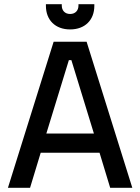

<svg xmlns="http://www.w3.org/2000/svg" viewBox="-20 -900 672 920"><path d="M356 -880V-873C356 -851 342 -833 316 -833C290 -833 276 -851 276 -873V-880H200V-872C200 -804 245 -759 316 -759C387 -759 432 -804 432 -872V-880ZM237 -700 18 0H124L175 -168H457L508 0H614L395 -700ZM202 -260 310 -612H322L430 -260Z"/></svg>

Font: Space Text Medium
Style: Regular
Weight: 500
Designer: Florian Karsten (Space Text), Colophon Foundry (Space Mono)
Foundry: Florian Karsten
Version: Version 1.003;PS 001.003;hotconv 1.0.88;makeotf.lib2.5.64775